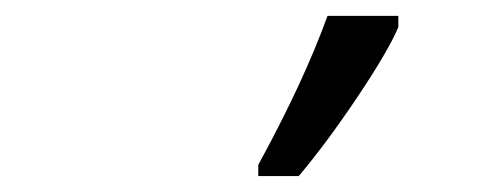

<svg xmlns="http://www.w3.org/2000/svg" viewBox="-20 -827 603 241"><path d="M480 -807.1V-793Q467.8 -763.7 428.7 -705.3Q389.6 -647 355 -606H304.2V-620.1Q361.3 -724.6 391.1 -807.1Z"/></svg>

Font: OpenSans-Italic
Style: Italic
Weight: 400
Italic angle: -12°
Foundry: Ascender Corporation
Version: Version 1.10